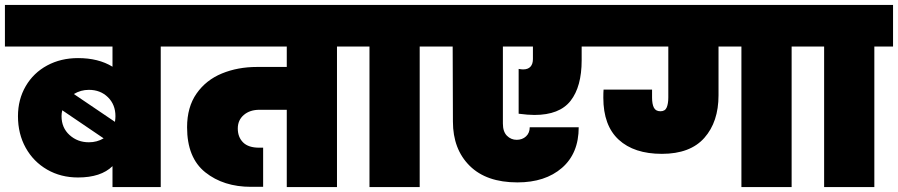

<svg xmlns="http://www.w3.org/2000/svg" viewBox="-31 -760 3648 780"><path d="M698 -740V-571H622V0H426V-85Q379 -39 286 -39Q216 -39 160.5 -71Q105 -103 73.5 -159.5Q42 -216 42 -288Q42 -356 73.5 -410Q105 -464 160.5 -494Q216 -524 286 -524Q369 -524 426 -489V-571H-11V-740ZM269 -378 436 -265Q438 -279 438 -288Q438 -335 407.5 -365Q377 -395 330 -395Q297 -395 269 -378ZM330 -182Q363 -182 390 -198L222 -312Q219 -300 219 -288Q219 -241 251.5 -211.5Q284 -182 330 -182Z M1415 -571H1338V0H1134V-314H1023Q984 -314 959.5 -293Q935 -272 935 -238Q935 -203 956.5 -181.5Q978 -160 1022 -160H1038V-1H989Q877 -1 803 -60Q729 -119 729 -243Q729 -325 767.5 -380Q806 -435 870.5 -461.5Q935 -488 1013 -488H1134V-571H676V-740H1415Z M1470 0V-571H1393V-740H1750V-571H1674V0Z M2403 -571H2332V-515Q2332 -408 2287 -350.5Q2242 -293 2140 -293Q2114 -293 2076 -298V-480Q2088 -478 2094 -478Q2114 -478 2124 -489Q2134 -500 2134 -520V-571H2012V-258Q2012 -225 2028.5 -208.5Q2045 -192 2068 -192Q2091 -192 2106 -206Q2121 -220 2121 -243H2320Q2320 -137 2252 -78Q2184 -19 2071 -19Q1945 -19 1877 -86.5Q1809 -154 1809 -266L1808 -571H1728V-740H2403Z M3262 -740V-571H3185V0H2981V-571H2888V-373Q2888 -265 2830.5 -200Q2773 -135 2658 -135Q2545 -135 2482.5 -192.5Q2420 -250 2420 -363Q2420 -385 2421 -396H2618V-364Q2618 -337 2625.5 -322.5Q2633 -308 2652 -308Q2671 -308 2677.5 -323.5Q2684 -339 2684 -364V-571H2381V-740Z M3317 0V-571H3240V-740H3597V-571H3521V0Z"/></svg>

Font: Poppins Black A&M
Style: Regular
Weight: 900
Designer: Ninad Kale (Devanagari), Jonny Pinhorn (Latin)
Foundry: Indian Type Foundry
Version: 4.004